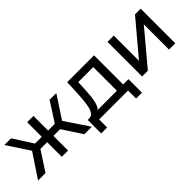

<svg xmlns="http://www.w3.org/2000/svg" viewBox="64 -1243 2079 2079"><g transform="rotate(-45 1103.5 -203.5)"><path d="M722 0 553 -258 632 -306 836 0ZM443 -224V-306H615V-224ZM641 -254 550 -266 719 -530H822ZM127 0H13L216 -306L295 -258ZM472 0H376V-530H472ZM405 -224H234V-306H405ZM208 -254 27 -530H129L298 -266Z M1304 -45V-446H1074L1069 -344Q1067 -294 1062.5 -247.5Q1058 -201 1048.5 -162Q1039 -123 1021 -98Q1003 -73 973 -67L878 -84Q909 -83 928 -104.5Q947 -126 957.5 -164Q968 -202 973 -250.5Q978 -299 981 -351L989 -530H1400V-45ZM857 123V-84H1481V123H1391V0H948V123Z M1606 0V-530H1702V-144L2027 -530H2114V0H2018V-386L1694 0Z"/></g></svg>

Font: MOST Montserrat Medium
Style: Regular
Weight: 500
Designer: Julieta Ulanovsky
Foundry: Julieta Ulanovsky
Version: Version 8.000;March 11, 2024;FontCreator 15.0.0.2926 64-bit